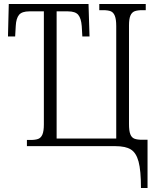

<svg xmlns="http://www.w3.org/2000/svg" viewBox="-20 -733 790 963"><path d="M558 0H115V-31H133Q158 -31 172 -36.5Q186 -42 193 -59Q200 -76 200 -109V-676H127Q90 -676 75.5 -658.5Q61 -641 59 -603L56 -550H20L24 -713H424L429 -550H393L390 -602Q387 -641 372.5 -658.5Q358 -676 321 -676H264V-38H563V-602Q563 -636 556 -653.5Q549 -671 535.5 -676.5Q522 -682 496 -682H478V-713H711V-682H695Q669 -682 655 -676.5Q641 -671 634 -654.5Q627 -638 627 -605V-111Q627 -77 633.5 -60Q640 -43 654 -37.5Q668 -32 693 -32H720V210H687Q687 122 675 77.5Q663 33 636 16.5Q609 0 558 0Z"/></svg>

Font: Noto Serif NarrowLight
Style: Regular
Weight: 300
Width: 4
Designer: Monotype Design Team
Foundry: Monotype Imaging Inc.
Version: Version 1.001